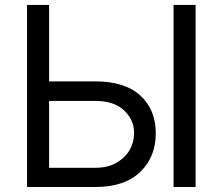

<svg xmlns="http://www.w3.org/2000/svg" viewBox="-20 -747 889 767"><path d="M88.1 -727.3H176.1V-421.9H360.8Q478.3 -421.9 540.1 -365.8Q602.3 -309.3 602.3 -214.5Q602.3 -120 540.1 -60Q478 0 360.8 0H88.1ZM176.1 -76.7H360.8Q410.9 -76.7 445.3 -96.9Q481.2 -117.9 498.4 -148.6Q515.6 -179.3 515.6 -215.9Q515.6 -268.1 475.5 -306.1Q435.7 -343.8 360.8 -343.8H176.1ZM673.3 -727.3H761.4V0H673.3Z"/></svg>

Font: Inter P
Style: Regular
Weight: 400
Designer: Rasmus Andersson
Foundry: rsms
Version: Version 3.018;git-588b23468